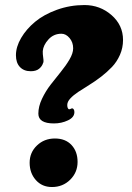

<svg xmlns="http://www.w3.org/2000/svg" viewBox="-20 -733 525 765"><path d="M194.8 -241.2Q132.8 -241.2 132.8 -280.3Q132.8 -308.6 147.2 -339.1Q161.6 -369.6 181.9 -395.8Q202.1 -421.9 222.4 -446.8Q242.7 -471.7 257.1 -496.3Q271.5 -521 271.5 -540.5Q271.5 -564.5 257.1 -581.5Q242.7 -598.6 224.6 -598.6Q193.8 -598.6 173.1 -575.9Q152.3 -553.2 150.4 -529.3Q149.9 -519 152.3 -502.2Q154.8 -485.4 151.4 -481.4Q147.9 -469.2 136 -459.2Q124 -449.2 102.5 -449.2Q75.2 -449.2 59.3 -466.1Q43.5 -482.9 43.5 -512.7Q43.5 -546.4 64.2 -581.8Q85 -617.2 119.9 -646.2Q154.8 -675.3 207 -694.1Q259.3 -712.9 316.4 -712.9Q378.4 -712.9 424.3 -672.9Q470.2 -632.8 470.2 -573.7Q470.2 -542.5 458 -514.6Q445.8 -486.8 426.3 -466.3Q406.7 -445.8 383.1 -427.5Q359.4 -409.2 335.4 -394.5Q311.5 -379.9 292 -366.9Q272.5 -354 260.3 -340.8Q248 -327.6 248 -314.9Q248 -301.8 253.9 -297.9Q257.3 -296.9 261.7 -299.3Q266.1 -301.8 268.6 -301.3Q276.4 -298.3 276.4 -286.1Q276.4 -265.6 250.7 -253.4Q225.1 -241.2 194.8 -241.2ZM198.7 -181.2Q240.7 -181.2 264.9 -155.3Q289.1 -129.4 289.1 -87.9Q289.1 -45.9 259.5 -16.8Q230 12.2 187 12.2Q147.5 12.2 122.8 -15.6Q98.1 -43.5 98.1 -84.5Q98.1 -125.5 127.2 -153.3Q156.2 -181.2 198.7 -181.2Z"/></svg>

Font: Cooper* ExtraBold
Style: Italic
Weight: 800
Italic angle: -7°
Designer: Owen Earl
Foundry: indestructible type*
Version: Version 0.001